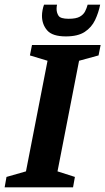

<svg xmlns="http://www.w3.org/2000/svg" viewBox="-36 -808 454 828"><path d="M-16 0 -8 -45 76 -69 169 -546 93 -569 102 -614H398L389 -569L305 -546L212 -69L287 -45L279 0ZM248 -651Q190 -651 167.5 -677Q145 -703 145 -740Q145 -751 147.5 -764.5Q150 -778 154 -788H210Q209 -784 208.5 -779Q208 -774 208 -770Q208 -753 216.5 -740Q225 -727 260 -727Q292 -727 308 -736Q324 -745 331 -759Q338 -773 342 -788H396Q389 -753 374 -721.5Q359 -690 329.5 -670.5Q300 -651 248 -651Z"/></svg>

Font: Manuale
Style: Bold Italic
Weight: 700
Italic angle: -11°
Version: Version 1.002